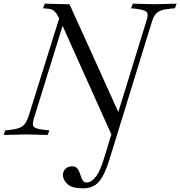

<svg xmlns="http://www.w3.org/2000/svg" viewBox="-43 -733 983 1047"><path d="M571 15 287 -617Q270 -655 256.5 -669Q243 -683 223 -685L192 -688L201 -713L318 -710H336L609 -107ZM-23 3 -14 -22 7 -24Q42 -28 62 -35.5Q82 -43 93.5 -59Q105 -75 114 -103L283 -643L301 -601L140 -81Q131 -50 143.5 -39.5Q156 -29 207 -24L226 -22L217 3L100 0ZM411 294Q350 294 325 271Q300 248 300 221Q300 201 314 187.5Q328 174 349 174Q367 174 376 183Q385 192 390 205Q395 218 399 231Q403 244 409.5 253Q416 262 429 262Q457 262 481.5 228Q506 194 524 131L757 -624Q768 -658 755.5 -669Q743 -680 691 -686L672 -688L681 -713L798 -710L920 -713L911 -688L890 -686Q855 -683 834.5 -675.5Q814 -668 803 -652.5Q792 -637 783 -607L554 136Q527 224 495.5 259Q464 294 411 294Z"/></svg>

Font: Baskervville
Style: Italic
Weight: 400
Italic angle: -18°
Designer: ANRT
Foundry: ANRT
Version: Version 1.100